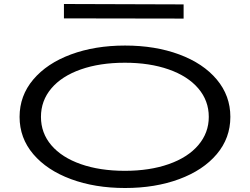

<svg xmlns="http://www.w3.org/2000/svg" viewBox="-20 -928 1251 961"><path d="M78 -343Q78 -449 146.5 -530Q215 -611 335 -655.5Q455 -700 606 -700Q757 -700 877 -655.5Q997 -611 1065 -530Q1133 -449 1133 -343Q1133 -237 1065 -156.5Q997 -76 877 -31.5Q757 13 606 13Q455 13 335 -31.5Q215 -76 146.5 -156.5Q78 -237 78 -343ZM1025 -343Q1025 -424 972.5 -485.5Q920 -547 824.5 -580.5Q729 -614 605 -614Q480 -614 384.5 -580.5Q289 -547 237 -485.5Q185 -424 185 -343Q185 -262 237 -201Q289 -140 384.5 -106.5Q480 -73 605 -73Q729 -73 824.5 -106.5Q920 -140 972.5 -201.5Q1025 -263 1025 -343ZM899 -835 300 -836V-908L899 -906Z"/></svg>

Font: BioRhyme Expanded
Style: Regular
Weight: 400
Width: 7
Designer: Aoife Mooney
Foundry: Aoife Mooney Type
Version: Version 1.001